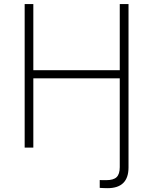

<svg xmlns="http://www.w3.org/2000/svg" viewBox="-20 -748 776 973"><path d="M485.4 204.1V164.6Q493.7 164.6 502.7 164.8Q511.7 165 518.1 165Q555.2 165 571 149.7Q586.9 134.3 586.9 99.1V-351.1H148.9V0H105V-727.5H148.9V-392.1H586.9V-727.5H631.3V100.1Q631.3 205.6 524.9 205.6Q515.1 205.6 504.2 205.1Q493.2 204.6 485.4 204.1Z"/></svg>

Font: Inter Extra Light
Style: Regular
Weight: 200
Designer: Rasmus Andersson
Foundry: rsms
Version: Version 4.000;git-3c8e0fc